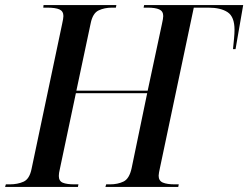

<svg xmlns="http://www.w3.org/2000/svg" viewBox="-42 -734 975 754"><path d="M-22 0 -19 -10H-4Q27 -10 50.5 -20.5Q74 -31 82 -71L202 -640Q207 -662 207 -671Q207 -690 191.5 -697Q176 -704 143 -704H128L129 -714H415L413 -704H398Q368 -704 345 -693Q322 -682 314 -642L258 -378H538L594 -640Q599 -662 599 -671Q599 -690 583.5 -697Q568 -704 538 -704H522L524 -714H913L883 -541H873Q875 -561 877 -581.5Q879 -602 879 -617Q879 -668 852 -686Q825 -704 776 -704H719L586 -74Q584 -65 582.5 -57Q581 -49 581 -44Q581 -24 597.5 -17Q614 -10 645 -10H660L658 0H372L375 -10H390Q420 -10 443 -21Q466 -32 475 -74L536 -368H256L193 -70Q189 -54 189 -43Q189 -23 204.5 -16.5Q220 -10 251 -10H266L264 0Z"/></svg>

Font: Noto Serif Display SemiCondensed Medium
Style: Italic
Weight: 500
Width: 4
Italic angle: -12°
Designer: Monotype Design Team
Foundry: Monotype Imaging Inc.
Version: Version 2.009